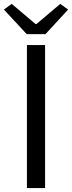

<svg xmlns="http://www.w3.org/2000/svg" viewBox="-38 -964 369 984"><path d="M-18 -915 22 -944 144 -841H149L271 -944L311 -915L195 -789H99ZM100 -733H193V0H100Z"/></svg>

Font: Noto Sans SC
Style: Regular
Weight: 400
Designer: Ryoko NISHIZUKA ____ (kana & ideographs); Paul D. Hunt (Latin, Greek & Cyrillic); Wenlong ZHANG ___ (bopomofo); Sandoll 
Foundry: Adobe Systems Incorporated
Version: Version 1.004